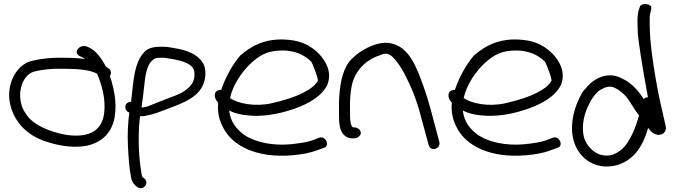

<svg xmlns="http://www.w3.org/2000/svg" viewBox="-20 -761 3430 977"><path d="M73 -139C101 -100 146 -64 207 -43C260 -25 337 -6 414 -18C502 -34 556 -92 565 -178C574 -240 560 -306 546 -354L539 -373C546 -384 548 -401 534 -412L518 -423C515 -430 511 -436 507 -443C492 -469 468 -501 440 -516L427 -522C391 -542 347 -497 385 -476L401 -468C405 -467 407 -465 412 -461C380 -465 343 -467 305 -467C237 -469 177 -461 131 -448C85 -433 51 -388 36 -341C12 -262 37 -188 73 -139ZM151 -396C191 -407 247 -413 303 -411C378 -411 436 -406 474 -386C497 -332 519 -260 510 -185C500 -104 444 -58 322 -74C232 -89 152 -125 118 -173C107 -188 98 -202 92 -219C66 -296 96 -378 151 -396Z M631 -192 638 -188C631 -135 628 -77 631 -19C634 39 637 93 647 142C652 168 664 180 679 191C708 213 745 168 712 145L705 141C700 131 698 107 695 88C685 18 683 -72 690 -147L693 -170C704 -169 716 -170 730 -174C749 -177 773 -184 795 -193C876 -225 976 -251 1011 -324C1027 -357 1033 -410 1011 -443C983 -485 933 -506 868 -516C845 -520 823 -525 791 -523C759 -523 732 -514 718 -500C659 -443 659 -336 647 -243C645 -243 641 -242 639 -242C611 -236 613 -204 630 -192ZM706 -256C716 -324 715 -399 744 -442C760 -459 766 -467 793 -467H794C816 -469 831 -464 854 -461C912 -451 964 -436 969 -394C974 -345 950 -321 921 -300C898 -282 859 -270 821 -255C801 -247 783 -241 760 -231C737 -222 720 -214 700 -214C701 -227 704 -242 706 -256Z M1077 -292C1066 -269 1080 -250 1090 -239C1086 -184 1096 -148 1118 -107C1165 -19 1286 45 1469 29C1524 24 1559 16 1587 6L1626 -8C1662 -17 1638 -70 1607 -61H1606L1567 -46C1544 -38 1508 -32 1459 -27C1363 -18 1279 -39 1228 -71C1183 -102 1152 -142 1146 -199C1174 -184 1210 -175 1262 -172C1348 -168 1424 -189 1482 -209C1553 -235 1618 -272 1646 -330V-331C1671 -394 1637 -452 1604 -486C1574 -516 1537 -544 1474 -555C1345 -576 1263 -531 1203 -479C1164 -434 1127 -368 1106 -304C1090 -304 1080 -296 1077 -292ZM1150 -262 1151 -264C1165 -329 1212 -399 1261 -443C1299 -476 1333 -499 1393 -503C1477 -510 1531 -480 1563 -448C1571 -439 1608 -341 1595 -347C1583 -325 1556 -306 1528 -292V-291H1527C1480 -267 1423 -249 1359 -235C1276 -217 1191 -234 1150 -262Z M1767 -307C1777 -388 1829 -448 1902 -476H1904C1931 -488 1944 -493 1965 -481C1977 -474 1988 -461 2002 -443C2018 -422 2034 -396 2048 -366C2091 -280 2106 -230 2135 -120L2161 -24C2170 13 2222 -2 2216 -37L2190 -135C2161 -247 2145 -299 2111 -386C2089 -438 2062 -496 2009 -526C1958 -553 1914 -545 1867 -526C1820 -506 1783 -478 1755 -445C1719 -394 1708 -322 1705 -243V-180C1705 -141 1706 -94 1732 -73C1743 -63 1755 -57 1770 -57H1780C1800 -57 1816 -70 1816 -85C1816 -100 1800 -113 1780 -113H1776C1764 -121 1761 -148 1761 -180V-243C1762 -264 1763 -284 1767 -307Z M2266 -292C2255 -269 2269 -250 2279 -239C2275 -184 2285 -148 2307 -107C2354 -19 2475 45 2658 29C2713 24 2748 16 2776 6L2815 -8C2851 -17 2827 -70 2796 -61H2795L2756 -46C2733 -38 2697 -32 2648 -27C2552 -18 2468 -39 2417 -71C2372 -102 2341 -142 2335 -199C2363 -184 2399 -175 2451 -172C2537 -168 2613 -189 2671 -209C2742 -235 2807 -272 2835 -330V-331C2860 -394 2826 -452 2793 -486C2763 -516 2726 -544 2663 -555C2534 -576 2452 -531 2392 -479C2353 -434 2316 -368 2295 -304C2279 -304 2269 -296 2266 -292ZM2339 -262 2340 -264C2354 -329 2401 -399 2450 -443C2488 -476 2522 -499 2582 -503C2666 -510 2720 -480 2752 -448C2760 -439 2797 -341 2784 -347C2772 -325 2745 -306 2717 -292V-291H2716C2669 -267 2612 -249 2548 -235C2465 -217 2380 -234 2339 -262Z M3277 -266C3268 -266 3261 -263 3256 -257C3231 -295 3197 -338 3145 -362C3061 -406 2987 -348 2958 -308C2954 -305 2951 -301 2948 -298C2921 -254 2898 -200 2892 -137C2885 -67 2904 -12 2938 28C2967 61 3019 97 3103 83H3105C3210 60 3255 -28 3278 -110C3290 -94 3309 -73 3335 -75C3362 -77 3373 -100 3367 -121C3350 -195 3331 -275 3317 -358C3302 -448 3286 -546 3286 -644C3285 -665 3286 -682 3289 -693L3294 -716C3302 -742 3244 -750 3236 -727L3229 -705C3225 -688 3223 -667 3224 -642C3224 -619 3225 -590 3229 -558C3242 -460 3260 -359 3277 -266ZM2952 -61C2939 -109 2949 -163 2965 -204C2981 -242 3004 -285 3038 -306H3040C3061 -319 3083 -325 3106 -315C3132 -304 3163 -277 3177 -255L3207 -209C3213 -198 3222 -186 3232 -174C3214 -111 3187 -40 3144 -1C3112 24 3083 40 3031 25C2995 12 2962 -25 2952 -61Z"/></svg>

Font: Stray Cat
Style: BdExt
Weight: 700
Version: Version 1.0